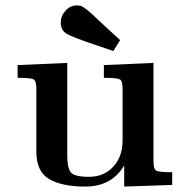

<svg xmlns="http://www.w3.org/2000/svg" viewBox="-20 -682 678 708"><path d="M204 -599Q204 -623 221.5 -642.5Q239 -662 263 -662Q267 -662 270.5 -661.5Q274 -661 277 -660.5Q280 -660 284 -657.5Q288 -655 291 -653Q294 -651 300 -646.5Q306 -642 310.5 -638Q315 -634 323.5 -626Q332 -618 339.5 -611Q347 -604 360 -592Q373 -580 384 -570L423 -534L398 -494Q375 -502 336 -515Q246 -545 225 -558Q204 -571 204 -599ZM45 -395V-442L228 -450V-109Q228 -63 241 -46.5Q254 -30 308 -30Q363 -30 397.5 -67Q432 -104 432 -165V-356Q432 -384 421.5 -389.5Q411 -395 363 -395V-442L546 -450V-86Q546 -58 556.5 -52.5Q567 -47 615 -47V0L438 6V-72Q392 6 294 6Q209 6 161.5 -21.5Q114 -49 114 -123V-356Q114 -384 103.5 -389.5Q93 -395 45 -395Z"/></svg>

Font: CMU Serif
Style: Bold
Weight: 700
Version: Version 0.7.0